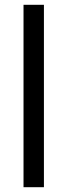

<svg xmlns="http://www.w3.org/2000/svg" viewBox="-20 -780 280 800"><path d="M163 0H78V-760H163Z"/></svg>

Font: Noto Sans Ethiopic SemCond
Style: Regular
Weight: 400
Width: 4
Designer: Monotype Design Team
Foundry: Monotype Imaging Inc.
Version: Version 2.102; ttfautohint (v1.8.4.7-5d5b)